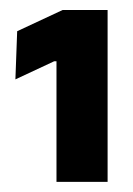

<svg xmlns="http://www.w3.org/2000/svg" viewBox="-20 -722 263 379"><path d="M91.5 -363V-601H86.8L10.4 -565.3L13.9 -660.4L103.7 -702.3H192.4V-363Z"/></svg>

Font: Anek Tamil Medium
Style: Regular
Weight: 500
Designer: Aadarsh Rajan (Tamil), Yesha Goshar (Latin)
Foundry: Ek Type
Version: Version 1.003